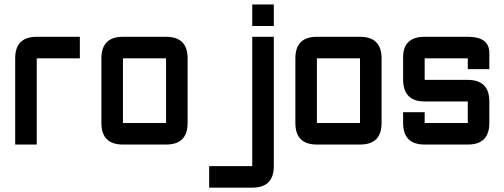

<svg xmlns="http://www.w3.org/2000/svg" viewBox="-20 -655 2286 870"><path d="M146.5 -488.3H341.8V-390.6H146.5V0H48.8V-390.6Q48.8 -488.3 146.5 -488.3Z M732.4 0H537.1Q439.5 0 439.5 -97.7V-390.6Q439.5 -488.3 537.1 -488.3H732.4Q830.1 -488.3 830.1 -390.6V-97.7Q830.1 0 732.4 0ZM732.4 -97.7V-390.6H537.1V-97.7Z M1123 -488.3H1220.7V97.7Q1220.7 195.3 1123 195.3H927.7V97.7H1123ZM1123 -537.1V-634.8H1220.7V-537.1Z M1611.3 0H1416Q1318.4 0 1318.4 -97.7V-390.6Q1318.4 -488.3 1416 -488.3H1611.3Q1709 -488.3 1709 -390.6V-97.7Q1709 0 1611.3 0ZM1611.3 -97.7V-390.6H1416V-97.7Z M1806.6 -146.5H1904.3V-97.7H2099.6V-195.3H1904.3Q1806.6 -195.3 1806.6 -295.4V-395.5Q1806.6 -488.3 1904.3 -488.3H2099.6Q2197.3 -488.3 2197.3 -415V-341.8H2099.6V-390.6H1904.3V-293H2099.6Q2197.3 -293 2197.3 -195.3V-97.7Q2197.3 0 2099.6 0H1904.3Q1806.6 0 1806.6 -97.7Z"/></svg>

Font: BabelStone Moon Runes
Style: Regular
Weight: 400
Designer: Andrew West
Foundry: BabelStone
Version: Version 7.001 March 14, 2022